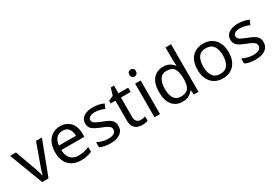

<svg xmlns="http://www.w3.org/2000/svg" viewBox="39 -1703 3790 2656"><g transform="rotate(-30 1934.5 -375.0)"><path d="M203 0 0 -536H94L208 -220Q216 -198 225 -171Q234 -144 241 -119.5Q248 -95 251 -78H255Q259 -95 266.5 -120Q274 -145 283.5 -172Q293 -199 300 -220L414 -536H508L304 0Z M800 -546Q869 -546 918.5 -516Q968 -486 994.5 -431.5Q1021 -377 1021 -304V-251H654Q656 -160 700.5 -112.5Q745 -65 825 -65Q876 -65 915.5 -74.5Q955 -84 997 -102V-25Q956 -7 916 1.5Q876 10 821 10Q745 10 686.5 -21Q628 -52 595.5 -113.5Q563 -175 563 -264Q563 -352 592.5 -415Q622 -478 675.5 -512Q729 -546 800 -546ZM799 -474Q736 -474 699.5 -433.5Q663 -393 656 -321H929Q928 -389 897 -431.5Q866 -474 799 -474Z M1506 -148Q1506 -70 1448 -30Q1390 10 1292 10Q1236 10 1195.5 1Q1155 -8 1124 -24V-104Q1156 -88 1201.5 -74.5Q1247 -61 1294 -61Q1361 -61 1391 -82.5Q1421 -104 1421 -140Q1421 -160 1410 -176Q1399 -192 1370.5 -208Q1342 -224 1289 -244Q1237 -264 1200 -284Q1163 -304 1143 -332Q1123 -360 1123 -404Q1123 -472 1178.5 -509Q1234 -546 1324 -546Q1373 -546 1415.5 -536.5Q1458 -527 1495 -510L1465 -440Q1431 -454 1394 -464Q1357 -474 1318 -474Q1264 -474 1235.5 -456.5Q1207 -439 1207 -409Q1207 -387 1220 -371.5Q1233 -356 1263.5 -341.5Q1294 -327 1345 -307Q1396 -288 1432 -268Q1468 -248 1487 -219.5Q1506 -191 1506 -148Z M1815 -62Q1835 -62 1856 -65.5Q1877 -69 1890 -73V-6Q1876 1 1850 5.5Q1824 10 1800 10Q1758 10 1722.5 -4.5Q1687 -19 1665 -55Q1643 -91 1643 -156V-468H1567V-510L1644 -545L1679 -659H1731V-536H1886V-468H1731V-158Q1731 -109 1754.5 -85.5Q1778 -62 1815 -62Z M2042 -737Q2062 -737 2077.5 -723.5Q2093 -710 2093 -681Q2093 -653 2077.5 -639Q2062 -625 2042 -625Q2020 -625 2005 -639Q1990 -653 1990 -681Q1990 -710 2005 -723.5Q2020 -737 2042 -737ZM2085 -536V0H1997V-536Z M2445 10Q2345 10 2285 -59.5Q2225 -129 2225 -267Q2225 -405 2285.5 -475.5Q2346 -546 2446 -546Q2508 -546 2547.5 -523Q2587 -500 2612 -467H2618Q2617 -480 2614.5 -505.5Q2612 -531 2612 -546V-760H2700V0H2629L2616 -72H2612Q2588 -38 2548 -14Q2508 10 2445 10ZM2459 -63Q2544 -63 2578.5 -109.5Q2613 -156 2613 -250V-266Q2613 -366 2580 -419.5Q2547 -473 2458 -473Q2387 -473 2351.5 -416.5Q2316 -360 2316 -265Q2316 -169 2351.5 -116Q2387 -63 2459 -63Z M3336 -269Q3336 -136 3268.5 -63Q3201 10 3086 10Q3015 10 2959.5 -22.5Q2904 -55 2872 -117.5Q2840 -180 2840 -269Q2840 -402 2907 -474Q2974 -546 3089 -546Q3162 -546 3217.5 -513.5Q3273 -481 3304.5 -419.5Q3336 -358 3336 -269ZM2931 -269Q2931 -174 2968.5 -118.5Q3006 -63 3088 -63Q3169 -63 3207 -118.5Q3245 -174 3245 -269Q3245 -364 3207 -418Q3169 -472 3087 -472Q3005 -472 2968 -418Q2931 -364 2931 -269Z M3824 -148Q3824 -70 3766 -30Q3708 10 3610 10Q3554 10 3513.5 1Q3473 -8 3442 -24V-104Q3474 -88 3519.5 -74.5Q3565 -61 3612 -61Q3679 -61 3709 -82.5Q3739 -104 3739 -140Q3739 -160 3728 -176Q3717 -192 3688.5 -208Q3660 -224 3607 -244Q3555 -264 3518 -284Q3481 -304 3461 -332Q3441 -360 3441 -404Q3441 -472 3496.5 -509Q3552 -546 3642 -546Q3691 -546 3733.5 -536.5Q3776 -527 3813 -510L3783 -440Q3749 -454 3712 -464Q3675 -474 3636 -474Q3582 -474 3553.5 -456.5Q3525 -439 3525 -409Q3525 -387 3538 -371.5Q3551 -356 3581.5 -341.5Q3612 -327 3663 -307Q3714 -288 3750 -268Q3786 -248 3805 -219.5Q3824 -191 3824 -148Z"/></g></svg>

Font: Noto Sans Syloti Nagri
Style: Regular
Weight: 400
Designer: Monotype Design Team
Foundry: Monotype Imaging Inc.
Version: Version 2.003; ttfautohint (v1.8.4.7-5d5b)